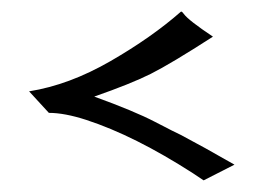

<svg xmlns="http://www.w3.org/2000/svg" viewBox="-20 -512 438 330"><path d="M346 -449Q273 -402 239 -385Q205 -368 142 -346Q211 -321 246.5 -302.5Q282 -284 291 -280Q329 -260 383 -229L330 -202L312 -214Q211 -279 128 -306Q91 -318 64 -318L30 -355Q99 -366 170 -407Q241 -448 291 -492H292Q293 -492 296 -488Q304 -477 346 -449Z"/></svg>

Font: Mr Bedfort
Style: Regular
Weight: 400
Designer: Alejandro Paul
Foundry: Alejandro Paul
Version: Version 1.000